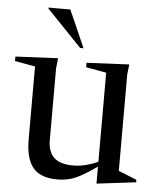

<svg xmlns="http://www.w3.org/2000/svg" viewBox="-57 -778 686 836"><g transform="rotate(5 286.0 -359.5)"><path d="M177 -157.5Q177 -107.5 203.5 -82Q230 -56.5 286.5 -56.5Q317 -56.5 345.2 -64Q373.5 -71.5 396 -82V-471.5L307 -487.5V-507L493 -516L488 -471.5V-50.5L567.5 -18.5V-7.5L398.5 13H396V-61Q355 -32 326.2 -16.5Q297.5 -1 273.8 4.5Q250 10 223 10Q150.5 10 117.8 -29.5Q85 -69 85 -154V-471.5L-4 -487.5V-507L182 -516L177 -471.5ZM288.5 -569H273.5L121 -728V-732H216.5Z"/></g></svg>

Font: Newsreader Display
Style: Regular
Weight: 400
Designer: Hugues Gentile
Foundry: Production Type
Version: Version 1.001